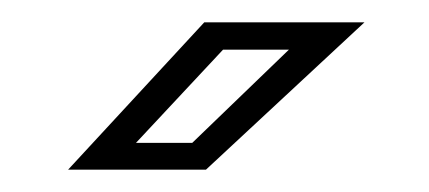

<svg xmlns="http://www.w3.org/2000/svg" viewBox="-20 -708 384 172"><path d="M41 -556 163 -688H306.5L164.5 -556ZM101.8 -580H152.2L238.8 -663.5H179.8Z"/></svg>

Font: Tourney Thin
Style: Regular
Weight: 100
Designer: Tyler Finck
Foundry: Etcetera Type Co
Version: Version 1.015